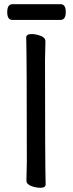

<svg xmlns="http://www.w3.org/2000/svg" viewBox="-20 -872 344 908"><path d="M170.9 16.1Q149.9 16.1 127.4 7.6Q105 -1 105 -18.1L106.9 -106.9Q106.9 -588.9 104 -694.8Q104 -710.9 129.9 -710.9Q149.9 -710.9 172.4 -702.4Q194.8 -693.8 194.8 -676.8L192.9 -587.9Q192.9 -106 195.8 0Q195.8 16.1 170.9 16.1ZM266.1 -777.8H38.1Q14.2 -777.8 14.2 -814.9Q14.2 -852.1 39.1 -852.1H267.1Q291 -852.1 291 -814.9Q291 -777.8 266.1 -777.8Z"/></svg>

Font: LXGW WenKai Screen
Style: Regular
Weight: 400
Designer: LXGW / Fontworks Inc.
Foundry: LXGW / Fontworks Inc.
Version: Version 1.510;January 18,2025